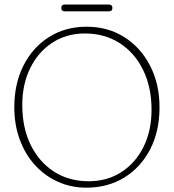

<svg xmlns="http://www.w3.org/2000/svg" viewBox="-20 -832 784 866"><path d="M370.5 -711.5Q466.5 -711.5 540.8 -664.5Q615 -617.5 657.2 -535.2Q699.5 -453 699.5 -347.5Q699.5 -240.5 657.5 -159Q615.5 -77.5 541 -31.5Q466.5 14.5 370 14.5Q300 14.5 240.5 -12.5Q181 -39.5 137 -88.2Q93 -137 68.8 -203.2Q44.5 -269.5 44.5 -348Q44.5 -455 86.2 -537Q128 -619 201.5 -665.2Q275 -711.5 370.5 -711.5ZM663.5 -337Q663.5 -439 625.5 -516.5Q587.5 -594 519.8 -637.5Q452 -681 363 -681Q280 -681 216.2 -639.5Q152.5 -598 116.5 -525.2Q80.5 -452.5 80.5 -358.5Q80.5 -256 118.2 -178.8Q156 -101.5 223.5 -58Q291 -14.5 380 -14.5Q463.5 -14.5 527.5 -55.8Q591.5 -97 627.5 -169.8Q663.5 -242.5 663.5 -337ZM256.5 -796.5Q256.5 -811.5 272 -811.5H471Q487 -811.5 487 -796.5Q487 -781 471 -781H272Q256.5 -781 256.5 -796.5Z"/></svg>

Font: Fraunces 72pt SuperSoft Thin
Style: Regular
Weight: 100
Version: Version 1.000;[b76b70a41]